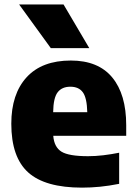

<svg xmlns="http://www.w3.org/2000/svg" viewBox="-20 -828 609 858"><path d="M346.5 10.5Q181.5 10.5 106 -57.5Q30.5 -125.5 30.5 -275Q30.5 -408 99 -482.8Q167.5 -557.5 296.5 -557.5Q419 -557.5 481.5 -482Q544 -406.5 544 -268.5V-221H218Q222 -170.5 254.8 -150.2Q287.5 -130 373.5 -130Q406 -130 441.8 -134.2Q477.5 -138.5 512.5 -145.5V-6.5Q467 2.5 426.5 6.5Q386 10.5 346.5 10.5ZM294.5 -440.5Q257 -440.5 237.8 -415.8Q218.5 -391 217.5 -326.5H370Q368.5 -390.5 350.2 -415.5Q332 -440.5 294.5 -440.5ZM207 -613 65.5 -808H264L379 -613Z"/></svg>

Font: Encode Sans XBd
Style: Regular
Weight: 800
Designer: Multiple Designers
Foundry: Impallari Type
Version: Version 3.002; ttfautohint (v1.8.3) -l 8 -r 50 -G 200 -x 14 